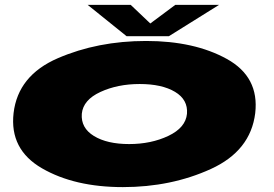

<svg xmlns="http://www.w3.org/2000/svg" viewBox="-20 -761 1122 785"><path d="M482.5 4Q679.5 4 842 -70Q1004.5 -144 1023.5 -298.5Q1040.5 -446.5 907.5 -520Q774.5 -593.5 577.5 -593.5Q379.5 -593.5 216.5 -523Q53.5 -452.5 35.5 -298.5Q18.5 -150 151.5 -73Q284.5 4 482.5 4ZM508 -172Q418 -172 364 -205Q310 -238 314.5 -296Q320 -352.5 390.5 -385Q461 -417.5 551 -417.5Q642 -417.5 695.5 -385.5Q749 -353.5 744.5 -296Q739 -239 668.5 -205.5Q598 -172 508 -172ZM497.5 -613H670.5L875.5 -741H696.5L594.5 -665L514.5 -741H338.5Z"/></svg>

Font: Anybody ExtraExpanded Black
Style: Italic
Weight: 900
Width: 8
Italic angle: -10°
Version: Version 1.113;gftools[0.9.25]